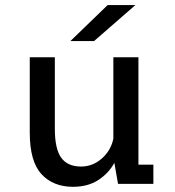

<svg xmlns="http://www.w3.org/2000/svg" viewBox="-20 -726 690 758"><path d="M268 11.5Q190 11.5 143.8 -38.5Q97.5 -88.5 97.5 -202.5V-500H196.5V-217.5Q196.5 -138 221.8 -103.2Q247 -68.5 300 -68.5Q346 -68.5 382 -100.2Q418 -132 427.5 -178.5V-500H526.5V-76H585.5V0H446L431.5 -83Q409 -42 368 -15.2Q327 11.5 268 11.5ZM351.5 -564H258L405 -706H514.5Z"/></svg>

Font: Trispace
Style: Regular
Weight: 400
Designer: Tyler Finck
Foundry: Etcetera Type Company
Version: Version 1.210; ttfautohint (v1.8.3)